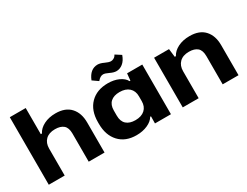

<svg xmlns="http://www.w3.org/2000/svg" viewBox="-71 -1266 2312 1795"><g transform="rotate(-30 1085.0 -368.5)"><path d="M64 0V-729H235.8V-446.8H248Q271.5 -492.7 325.4 -519.8Q379.4 -546.9 451.2 -546.9Q556.2 -546.9 611.1 -486.8Q666 -426.8 666 -324.2V0H495.1V-304.2Q495.1 -366.7 463.4 -393.8Q431.6 -420.9 373 -420.9Q307.1 -420.9 271.5 -386Q235.8 -351.1 235.8 -291V0Z M1142.6 -603Q1114.3 -603.5 1077.6 -621.6Q1041 -639.6 1019.5 -640.1Q987.3 -640.1 957.5 -603L897.5 -645Q937 -745.1 1020.5 -745.1Q1048.8 -744.6 1085.2 -727.3Q1121.6 -710 1144.5 -709Q1161.1 -709 1174.3 -716.3Q1187.5 -723.6 1192.9 -730.2Q1198.2 -736.8 1204.6 -747.1L1265.6 -708Q1246.6 -654.3 1213.4 -628.2Q1180.2 -602.1 1142.6 -603ZM1007.8 9.8Q889.2 9.8 821.8 -63.2Q754.4 -136.2 754.4 -258.8V-276.9Q754.4 -402.8 825 -474.4Q895.5 -545.9 1015.6 -545.9Q1081.1 -545.9 1131.8 -522.7Q1182.6 -499.5 1202.6 -460.9H1211.4L1218.8 -536.1H1382.8V0H1210.4L1211.4 -76.2H1202.6Q1180.2 -37.1 1127.4 -13.7Q1074.7 9.8 1007.8 9.8ZM1068.8 -117.2Q1134.3 -117.2 1170.9 -150.6Q1207.5 -184.1 1207.5 -242.2V-294.9Q1207.5 -353 1170.9 -386.5Q1134.3 -419.9 1068.8 -419.9Q1006.8 -419.9 972.2 -388.9Q937.5 -357.9 937.5 -296.9V-241.2Q937.5 -179.7 971.9 -148.4Q1006.3 -117.2 1068.8 -117.2Z M1510.3 0V-536.1H1671.4L1682.1 -446.8H1694.3Q1717.8 -492.2 1771.7 -519Q1825.7 -545.9 1897.5 -545.9Q2002.9 -545.9 2057.6 -486.3Q2112.3 -426.8 2112.3 -324.2V0H1941.4V-304.2Q1941.4 -367.7 1909.7 -394.8Q1877.9 -421.9 1819.3 -421.9Q1753.9 -421.9 1718 -386.5Q1682.1 -351.1 1682.1 -291V0Z"/></g></svg>

Font: Hubot Sans Expanded
Style: Bold
Weight: 700
Width: 7
Designer: Deni Anggara
Foundry: GitHub
Version: Version 1.001;gftools[0.9.31]